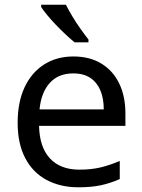

<svg xmlns="http://www.w3.org/2000/svg" viewBox="-20 -786 604 816"><path d="M292 -546Q361 -546 410.5 -516Q460 -486 486.5 -431.5Q513 -377 513 -304V-251H146Q148 -160 192.5 -112.5Q237 -65 317 -65Q368 -65 407.5 -74.5Q447 -84 489 -102V-25Q448 -7 408 1.5Q368 10 313 10Q237 10 178.5 -21Q120 -52 87.5 -113.5Q55 -175 55 -264Q55 -352 84.5 -415Q114 -478 167.5 -512Q221 -546 292 -546ZM291 -474Q228 -474 191.5 -433.5Q155 -393 148 -321H421Q421 -367 407 -401Q393 -435 364.5 -454.5Q336 -474 291 -474ZM260 -766Q271 -744 287.5 -716.5Q304 -689 322.5 -663Q341 -637 356 -618V-606H297Q280 -620 259 -639.5Q238 -659 217.5 -680.5Q197 -702 180.5 -722Q164 -742 155 -756V-766Z"/></svg>

Font: Noto Sans Khmer UI
Style: Regular
Weight: 400
Designer: Danh Hong and the Monotype Design Team
Foundry: Monotype Imaging Inc.
Version: Version 2.002